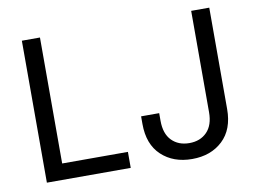

<svg xmlns="http://www.w3.org/2000/svg" viewBox="-79 -844 1293 969"><g transform="rotate(-10 568.0 -359.5)"><path d="M87.9 0V-727.5H180.7V-82H517.6V0ZM831.5 9.8Q735.4 9.8 674.8 -46.9Q614.3 -103.5 614.3 -208V-247.1H707V-208Q707 -141.6 741.2 -106.7Q775.4 -71.8 831.5 -71.8Q887.2 -71.8 921.4 -106.7Q955.6 -141.6 955.6 -208V-727.5H1048.3V-208Q1048.3 -103.5 988 -46.9Q927.7 9.8 831.5 9.8Z"/></g></svg>

Font: Inter
Style: Regular
Weight: 400
Designer: Rasmus Andersson
Foundry: rsms
Version: Version 4.001;git-9221beed3